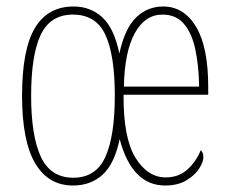

<svg xmlns="http://www.w3.org/2000/svg" viewBox="-20 -562 705 592"><path d="M205 10Q129 10 88.5 -58.5Q48 -127 48 -267Q48 -409 87.5 -475.5Q127 -542 207 -542Q259 -542 295.5 -508.5Q332 -475 348 -397Q365 -475 400 -508.5Q435 -542 483 -542Q547 -542 584.5 -479.5Q622 -417 622 -294V-270H361Q360 -137 397.5 -76Q435 -15 491 -15Q531 -15 558 -39.5Q585 -64 599 -99Q601 -97 604 -92Q607 -87 607 -77Q607 -62 593.5 -41.5Q580 -21 554 -5.5Q528 10 489 10Q387 10 349 -133Q333 -57 296.5 -23.5Q260 10 205 10ZM206 -14Q276 -14 305 -78.5Q334 -143 334 -267Q334 -392 305 -454.5Q276 -517 205 -517Q135 -517 105.5 -454.5Q76 -392 76 -267Q76 -143 106 -78.5Q136 -14 206 -14ZM594 -295Q593 -358 582.5 -408.5Q572 -459 547.5 -488Q523 -517 481 -517Q427 -517 395.5 -459.5Q364 -402 362 -295Z"/></svg>

Font: Noto Serif Thai ExtraCondensed Thin
Style: Regular
Weight: 100
Width: 2
Designer: Monotype Design Team
Foundry: Monotype Imaging Inc.
Version: Version 2.001; ttfautohint (v1.8.4.7-5d5b)